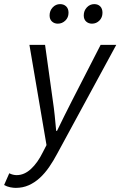

<svg xmlns="http://www.w3.org/2000/svg" viewBox="-82 -704 585 933"><path d="M-37 138Q-19 147 -1 147Q36 147 68.5 117Q101 87 126 36L144 1L61 -486H137L175 -213Q180 -180 184 -141.5Q188 -103 191 -68H195Q212 -103 230.5 -140.5Q249 -178 267 -213L407 -486H483L197 41Q178 77 157 107.5Q136 138 111.5 160.5Q87 183 58 196Q29 209 -6 209Q-17 209 -32.5 206Q-48 203 -62 195L-37 138ZM199 -589Q182 -589 170.5 -599.5Q159 -610 159 -629Q159 -652 174 -668Q189 -684 210 -684Q228 -684 239.5 -673Q251 -662 251 -642Q251 -619 235.5 -604Q220 -589 199 -589ZM365 -589Q348 -589 336.5 -599.5Q325 -610 325 -629Q325 -652 340 -668Q355 -684 376 -684Q394 -684 405 -673Q416 -662 416 -642Q416 -619 401 -604Q386 -589 365 -589Z"/></svg>

Font: mr_Source Sans Pro
Style: Italic
Weight: 400
Italic angle: -11°
Designer: Paul D. Hunt
Foundry: Adobe Systems Incorporated
Version: Version 1.036;July 10, 2024;FontCreator 11.5.0.2430 64-bit